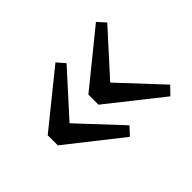

<svg xmlns="http://www.w3.org/2000/svg" viewBox="-86 -567 684 684"><g transform="rotate(-45 256.5 -224.5)"><path d="M36 -248 239 -412 265 -382 111 -212V-234L267 -67L239 -37L36 -197ZM241 -248 443 -412 470 -382 316 -212V-234L472 -67L443 -37L241 -197Z"/></g></svg>

Font: Yrsa
Style: Regular
Weight: 400
Designer: Anna Giedrys (Yrsa+Rasa design), David Brezina (Yrsa art-direction, Rasa art-direction, design)
Foundry: Rosetta Type Foundry
Version: Version 2.004